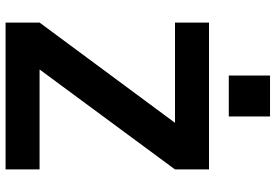

<svg xmlns="http://www.w3.org/2000/svg" viewBox="-170 -819 989 689"><g transform="rotate(90 324.5 -474.5)"><path d="M61 0V-122L420 -607V-608H61V-730H588V-608L230 -123V-122H588V0ZM251 -801V-949H398V-801Z"/></g></svg>

Font: M PLUS 1
Style: Bold
Weight: 700
Designer: Coji Morishita
Foundry: UNDERFOREST DESIGN
Version: Version 1.001